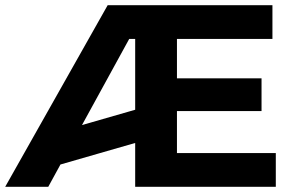

<svg xmlns="http://www.w3.org/2000/svg" viewBox="-29 -720 1129 740"><path d="M386 -700H1021V-570H653V-418H979V-292H653V-130H1034V0H492V-169L204 -86L157 0H-9ZM492 -297V-570H469L287 -238Z"/></svg>

Font: Talent SemiBold
Style: Bold
Weight: 700
Designer: Mike Powis
Version: Version 1.001;hotconv 1.0.109;makeotfexe 2.5.65596